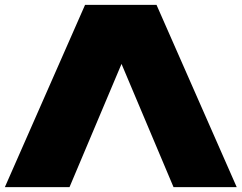

<svg xmlns="http://www.w3.org/2000/svg" viewBox="-23 -770 994 790"><path d="M-3 0 327 -750H621L951 0H691L477 -507L263 0Z"/></svg>

Font: Bounded
Style: Regular
Weight: 900
Designer: Vlad Churkin
Version: Version 1.0